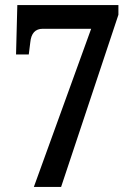

<svg xmlns="http://www.w3.org/2000/svg" viewBox="-20 -734 524 754"><path d="M113 0 338 -621H148Q104 -621 99 -568L93 -520H43L48 -714H445V-676L220 0Z"/></svg>

Font: Noto Serif Lao Condensed SemiBold
Style: Regular
Weight: 600
Width: 3
Designer: Monotype Design Team
Foundry: Monotype Imaging Inc.
Version: Version 2.003; ttfautohint (v1.8.4.7-5d5b)